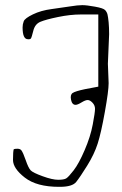

<svg xmlns="http://www.w3.org/2000/svg" viewBox="-20 -683 474 743"><path d="M67.4 -577.1Q67.4 -588.9 71.8 -600.6Q76.2 -612.3 107.4 -627.4Q138.7 -642.6 179.7 -647.9Q220.7 -653.3 251 -658.2Q281.2 -663.1 298.3 -663.1Q315.4 -663.1 347.7 -657.2Q379.9 -651.4 386.7 -644Q393.6 -636.7 396 -627Q398.4 -617.2 400.4 -596.7Q402.3 -576.2 402.3 -550.8L397.5 -436.5L400.4 -361.3Q400.4 -331.1 385.7 -249.5Q371.1 -168 357.9 -127Q344.7 -85.9 317.4 -42Q290 2 274.9 21Q259.8 40 211.9 40H208Q122.1 40 76.2 4.4Q30.3 -31.2 30.3 -64Q30.3 -96.7 33.2 -105.5Q37.1 -107.4 47.4 -107.4Q57.6 -107.4 62.5 -101.6Q69.3 -92.8 79.6 -63Q89.8 -33.2 98.6 -23.9Q107.4 -14.6 145 -1Q182.6 12.7 205.1 12.7Q227.5 12.7 236.3 7.3Q245.1 2 265.1 -23.9Q285.2 -49.8 307.6 -102.1Q330.1 -154.3 338.9 -201.2Q347.7 -248 347.7 -261.7Q347.7 -275.4 337.9 -285.6Q328.1 -295.9 319.3 -295.9Q310.5 -295.9 295.4 -286.6Q280.3 -277.3 272.5 -277.3Q258.8 -277.3 254.9 -296.9Q251 -316.4 261.2 -323.2Q271.5 -330.1 308.6 -337.9L360.4 -347.7V-627H293Q252 -627 204.6 -617.2Q157.2 -607.4 136.2 -598.6Q115.2 -589.8 108.9 -564Q102.5 -538.1 99.6 -534.2Q96.7 -530.3 87.9 -531.2Q67.4 -531.2 67.4 -577.1Z"/></svg>

Font: Drukaatie burti
Style: Thin
Weight: 100
Version: Version 0.14